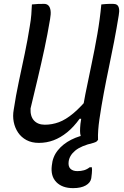

<svg xmlns="http://www.w3.org/2000/svg" viewBox="-20 -723 640 993"><path d="M487 1Q477 2 467.5 2.5Q458 3 448 3.5Q438 4 428 4Q420 4 414 2Q408 0 404 -6Q400 -12 397 -21.5Q394 -31 394 -46Q394 -61 396 -82Q406 -159 421.5 -236Q437 -313 453.5 -391Q470 -469 483.5 -546.5Q497 -624 504 -700Q515 -701 525 -702Q535 -703 545 -703Q555 -703 565 -703Q578 -703 585.5 -697.5Q593 -692 595.5 -678.5Q598 -665 594 -643Q583 -575 570 -507.5Q557 -440 543 -373.5Q529 -307 516.5 -240Q504 -173 494 -105Q490 -77 488 -50.5Q486 -24 487 1ZM181 16Q144 16 117 1.5Q90 -13 73.5 -37.5Q57 -62 51 -92.5Q45 -123 51 -156Q62 -229 77.5 -301.5Q93 -374 108 -445.5Q123 -517 134 -587Q140 -621 142 -648Q144 -675 145 -700Q161 -702 176.5 -702.5Q192 -703 208 -703Q222 -703 230.5 -694.5Q239 -686 241.5 -668.5Q244 -651 239 -624Q226 -546 210 -471.5Q194 -397 176 -321Q158 -245 138 -162Q136 -121 156 -99.5Q176 -78 212 -78Q249 -78 284.5 -91Q320 -104 360 -137.5Q400 -171 450 -232L426 -107L392 -109Q361 -66 327 -38.5Q293 -11 257 2.5Q221 16 181 16ZM441 -29Q449 -30 459 -24Q469 -18 486 1Q484 5 480 8.5Q476 12 463 16Q399 31 369 56Q339 81 335 113Q332 138 344.5 150Q357 162 380 162Q399 162 414.5 157.5Q430 153 444 142H455Q456 148 456 155.5Q456 163 455 173.5Q454 184 452 199Q448 222 423.5 236Q399 250 358 250Q302 250 271.5 219Q241 188 248 133Q252 88 279 54.5Q306 21 348.5 -0.5Q391 -22 441 -29Z"/></svg>

Font: Rec Mono Semicasual
Style: Italic
Weight: 400
Italic angle: -10°
Version: Version 1.085; ttfautohint (v1.8.4.7-5d5b)